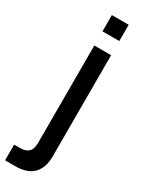

<svg xmlns="http://www.w3.org/2000/svg" viewBox="-264 -765 790 1039"><g transform="rotate(30 130.5 -245.0)"><path d="M199 -628.5V-730H94V-628.5ZM52.5 239.5C150.5 239.5 199 185 199 93.5V-540H94V67C94 120 72.5 141.5 19.5 141.5H-13.5V239.5Z"/></g></svg>

Font: Vela Sans SemBd
Style: Regular
Weight: 600
Designer: Principal design: Mikhail Sharanda - project Manrope.
Design modification: Ravid Balaliev
Foundry: Mikhail Sharanda
Version: Version 1.001